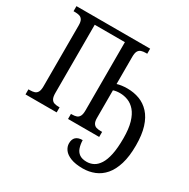

<svg xmlns="http://www.w3.org/2000/svg" viewBox="-207 -905 1326 1345"><g transform="rotate(30 456.0 -232.5)"><path d="M637 249Q577 249 539 234Q501 219 483.5 195Q466 171 466 144Q466 111 484 94Q502 77 538 77Q539 111 548 138Q557 165 578.5 180Q600 195 637 195Q666 195 691.5 182Q717 169 737 138Q757 107 768 54.5Q779 2 779 -76Q779 -153 764 -204Q749 -255 723.5 -284.5Q698 -314 666 -326.5Q634 -339 600 -339Q585 -339 571.5 -337Q558 -335 547 -331V-108Q547 -79 556 -64.5Q565 -50 580 -45.5Q595 -41 615 -41H627V0H375V-41H384Q404 -41 419 -46Q434 -51 442.5 -66.5Q451 -82 451 -113V-665H207V-113Q207 -82 215.5 -66.5Q224 -51 239 -46Q254 -41 274 -41H283V0H31V-41H43Q64 -41 79.5 -46Q95 -51 103.5 -66.5Q112 -82 112 -113V-605Q112 -635 103 -649.5Q94 -664 78.5 -668.5Q63 -673 43 -673H31V-714H627V-673H615Q595 -673 579.5 -668Q564 -663 555.5 -648Q547 -633 547 -601V-382Q562 -387 583.5 -390Q605 -393 629 -393Q682 -393 727.5 -376Q773 -359 807.5 -321.5Q842 -284 861 -223.5Q880 -163 880 -77Q880 12 861 74Q842 136 809 174.5Q776 213 731.5 231Q687 249 637 249Z"/></g></svg>

Font: Noto Serif Condensed
Style: Regular
Weight: 400
Width: 3
Designer: Monotype Design Team
Foundry: Monotype Imaging Inc.
Version: Version 2.015